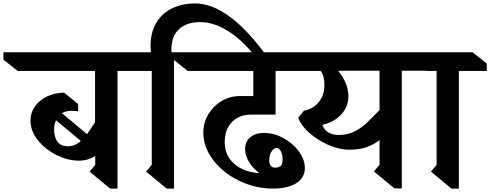

<svg xmlns="http://www.w3.org/2000/svg" viewBox="-93 -1091 2862 1121"><path d="M756 -677H593V10H550L430 -89L463 -128V-180Q422 -153 365 -153Q304 -153 238 -185.5Q172 -218 128.5 -272Q85 -326 85 -388Q85 -432 110 -468.5Q135 -505 180 -527Q225 -549 281 -550L363 -484V-441Q344 -444 325 -444Q292 -444 269 -430L415 -308Q430 -328 462 -377V-677H10L-73 -743V-786H672L756 -720ZM379 -268 234 -389Q223 -364 223 -336Q223 -289 243 -263Q263 -237 302 -237H303Q345 -237 379 -268Z M1455 -776 1416 -736Q1338 -844 1249 -903Q1160 -962 1076 -962Q997 -962 952.5 -921Q908 -880 908 -805L909 -786H923V10H880L760 -89L793 -128V-677H724L648 -743V-786H788Q786 -812 786 -822Q786 -903 820.5 -959.5Q855 -1016 914 -1043.5Q973 -1071 1046 -1071H1045Q1237 -1071 1455 -776Z M1219 -261Q1219 -184 1274 -135Q1329 -86 1422 -80Q1384 -107 1361 -145Q1338 -183 1338 -222Q1338 -264 1368.5 -289.5Q1399 -315 1449 -315Q1506 -315 1561.5 -285Q1617 -255 1652 -207Q1687 -159 1687 -110Q1687 -54 1637.5 -22Q1588 10 1501 10Q1397 10 1302.5 -36Q1208 -82 1151 -157.5Q1094 -233 1094 -317Q1094 -374 1123 -423Q1152 -472 1200.5 -501Q1249 -530 1306 -530H1386V-677H1002L920 -743V-786H1720L1802 -720V-677H1516V-422H1375Q1303 -422 1261 -378.5Q1219 -335 1219 -261ZM1479 -156Q1479 -112 1514 -112Q1531 -112 1548 -123Q1557 -138 1557 -159Q1557 -188 1547 -207.5Q1537 -227 1522 -227Q1505 -227 1492 -206Q1479 -185 1479 -156Z M2416 -678H2253V9H2210L2090 -90L2123 -129V-273Q2088 -246 2046 -231.5Q2004 -217 1948 -217Q1886 -217 1821.5 -246Q1757 -275 1709.5 -318.5Q1662 -362 1648 -404L1682 -445Q1732 -453 1766.5 -493Q1801 -533 1801 -594Q1801 -651 1779 -677H1587L1504 -743V-786H2334L2416 -721ZM1881 -678Q1941 -606 1941 -527Q1941 -468 1899 -422.5Q1857 -377 1789 -362Q1811 -303 1886 -303Q1933 -303 1971.5 -321Q2010 -339 2041 -367Q2072 -395 2123 -449V-678Z M2586 -677V10H2543L2423 -89L2456 -128V-677H2394L2311 -743V-786H2666L2749 -720V-677Z"/></svg>

Font: Inknut Antiqua Medium
Style: Regular
Weight: 500
Designer: Claus Eggers Sørensen
Foundry: Claus Eggers Sørensen
Version: Version 1.003; ttfautohint (v1.8.2) -l 8 -r 50 -G 200 -x 14 